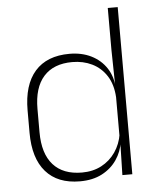

<svg xmlns="http://www.w3.org/2000/svg" viewBox="-50 -707 622 760"><g transform="rotate(-5 261.0 -327.0)"><path d="M237.5 10Q149 10 102 -43.8Q55 -97.5 55 -199V-287.5Q55 -389 102.2 -442.8Q149.5 -496.5 239.5 -496.5Q288 -496.5 325.8 -477.8Q363.5 -459 385.8 -425.2Q408 -391.5 410.5 -345.5H423.5L408.5 -309.5Q405.5 -360.5 383.5 -394.5Q361.5 -428.5 326.2 -445.8Q291 -463 247.5 -463Q173.5 -463 134 -419Q94.5 -375 94.5 -290V-197.5Q94.5 -112.5 134 -68.2Q173.5 -24 248.5 -24Q292 -24 325.8 -41.8Q359.5 -59.5 381.5 -91.2Q403.5 -123 410 -164.5L423 -132.5H411.5Q406 -93 384 -60.8Q362 -28.5 325.2 -9.2Q288.5 10 237.5 10ZM406.5 0 409.5 -126.5 408.5 -140V-347L409 -359L406.5 -497.5V-664H446V0Z"/></g></svg>

Font: Anek Bangla ExtraLight
Style: Regular
Weight: 250
Designer: Sulekha Rajkumar (Bangla), Yesha Goshar (Latin)
Foundry: Ek Type
Version: Version 1.003